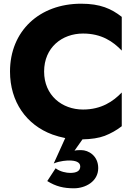

<svg xmlns="http://www.w3.org/2000/svg" viewBox="-20 -736 741 1036"><path d="M218 -350C218 -480 315 -555 428 -555C528 -555 590 -512 637 -463V-645C581 -689 521 -716 418 -716C192 -716 34 -568 34 -350C34 -187 122 -62 263 -10C285 -2 308 4 332 9L270 146C305 131 344 130 353 130C384 130 413 137 413 162C413 186 394 197 359 197C339 197 305 191 280 172L235 241C282 270 323 280 379 280C440 280 510 244 510 171C510 105 458 74 418 74C405 74 393 74 382 77L425 16C473 15 513 9 545 -3C578 -16 609 -33 637 -55V-237C591 -189 527 -145 428 -145C315 -145 218 -221 218 -350Z"/></svg>

Font: Jost
Style: Bold
Weight: 700
Version: Version 3.710